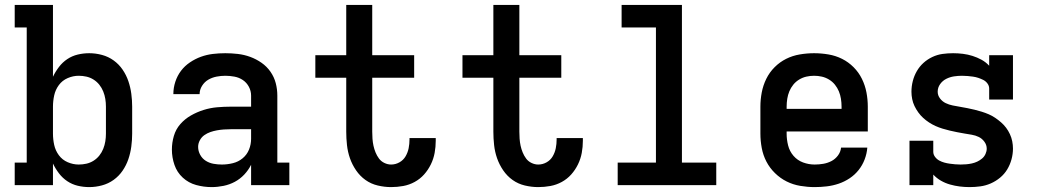

<svg xmlns="http://www.w3.org/2000/svg" viewBox="-20 -755 4240 783"><path d="M344 8Q320 8 297 2.5Q274 -3 254.5 -16Q235 -29 220.5 -48Q206 -67 196 -88V0H40V-92H89V-643H40V-735H196V-442Q206 -463 220.5 -482Q235 -501 254.5 -514Q274 -527 297 -532.5Q320 -538 344 -538Q370 -538 396 -531Q422 -524 443.5 -508.5Q465 -493 480 -471Q495 -449 503.5 -424Q512 -399 515.5 -372.5Q519 -346 519 -320V-210Q519 -184 515.5 -157.5Q512 -131 503.5 -106Q495 -81 480 -59Q465 -37 443.5 -21.5Q422 -6 396 1Q370 8 344 8ZM301 -84Q317 -84 332.5 -87.5Q348 -91 361.5 -99.5Q375 -108 385 -120.5Q395 -133 401 -148Q407 -163 409.5 -178.5Q412 -194 412 -210V-320Q412 -336 409.5 -351.5Q407 -367 401 -382Q395 -397 385 -409.5Q375 -422 361.5 -430.5Q348 -439 332.5 -442.5Q317 -446 301 -446Q278 -446 256 -436.5Q234 -427 220 -408Q206 -389 201 -366Q196 -343 196 -320V-210Q196 -187 201 -164Q206 -141 220 -122Q234 -103 256 -93.5Q278 -84 301 -84Z M843 8Q811 8 780 -0.5Q749 -9 725.5 -30.5Q702 -52 691.5 -82.5Q681 -113 681 -145Q681 -173 689 -200.5Q697 -228 715.5 -249Q734 -270 758.5 -284Q783 -298 810 -306.5Q837 -315 865 -317.5Q893 -320 921 -320H1004V-365Q1004 -384 995 -401Q986 -418 970.5 -428.5Q955 -439 936 -442.5Q917 -446 899 -446Q881 -446 863 -442.5Q845 -439 829.5 -430Q814 -421 804 -405Q794 -389 794 -371Q794 -371 794 -371Q794 -371 794 -371H687Q687 -371 687 -371.5Q687 -372 687 -372Q687 -397 695 -421.5Q703 -446 718 -466Q733 -486 754.5 -500.5Q776 -515 799.5 -523.5Q823 -532 848 -535Q873 -538 899 -538Q924 -538 950 -535Q976 -532 1000.5 -523Q1025 -514 1046.5 -499Q1068 -484 1083 -462.5Q1098 -441 1104.5 -416Q1111 -391 1111 -365V-92H1160V0H1004V-83Q993 -61 976 -43Q959 -25 937.5 -13.5Q916 -2 891.5 3Q867 8 843 8ZM885 -84Q907 -84 929.5 -89.5Q952 -95 969.5 -109.5Q987 -124 995.5 -145Q1004 -166 1004 -189V-228H921Q907 -228 893 -227Q879 -226 865 -223.5Q851 -221 838 -216.5Q825 -212 813.5 -204Q802 -196 795 -183Q788 -170 788 -156Q788 -139 796.5 -123.5Q805 -108 819.5 -99Q834 -90 851 -87Q868 -84 885 -84Z M1575 8Q1548 8 1520.5 1.5Q1493 -5 1470.5 -21Q1448 -37 1432 -60.5Q1416 -84 1407 -110Q1398 -136 1395 -163.5Q1392 -191 1392 -218V-438H1266V-530H1392V-735H1498V-530H1669V-438H1498V-218Q1498 -204 1499 -189.5Q1500 -175 1503 -161Q1506 -147 1511.5 -133.5Q1517 -120 1525.5 -108.5Q1534 -97 1547.5 -90.5Q1561 -84 1575 -84Q1593 -84 1609 -93Q1625 -102 1634 -117.5Q1643 -133 1646.5 -150.5Q1650 -168 1650 -186Q1650 -187 1650 -188.5Q1650 -190 1650 -192H1757Q1757 -189 1757 -186.5Q1757 -184 1757 -181Q1757 -156 1752.5 -131.5Q1748 -107 1737 -84.5Q1726 -62 1709.5 -43.5Q1693 -25 1671 -13Q1649 -1 1624.5 3.5Q1600 8 1575 8Z M2175 8Q2148 8 2120.5 1.5Q2093 -5 2070.5 -21Q2048 -37 2032 -60.5Q2016 -84 2007 -110Q1998 -136 1995 -163.5Q1992 -191 1992 -218V-438H1866V-530H1992V-735H2098V-530H2269V-438H2098V-218Q2098 -204 2099 -189.5Q2100 -175 2103 -161Q2106 -147 2111.5 -133.5Q2117 -120 2125.5 -108.5Q2134 -97 2147.5 -90.5Q2161 -84 2175 -84Q2193 -84 2209 -93Q2225 -102 2234 -117.5Q2243 -133 2246.5 -150.5Q2250 -168 2250 -186Q2250 -187 2250 -188.5Q2250 -190 2250 -192H2357Q2357 -189 2357 -186.5Q2357 -184 2357 -181Q2357 -156 2352.5 -131.5Q2348 -107 2337 -84.5Q2326 -62 2309.5 -43.5Q2293 -25 2271 -13Q2249 -1 2224.5 3.5Q2200 8 2175 8Z M2499 0V-92H2655V-643H2515V-735H2761V-92H2901V0Z M3302 8Q3273 8 3243.5 3Q3214 -2 3188 -15Q3162 -28 3140.5 -49Q3119 -70 3105.5 -96Q3092 -122 3086.5 -151.5Q3081 -181 3081 -210V-320Q3081 -349 3086.5 -378Q3092 -407 3105 -433.5Q3118 -460 3139 -481Q3160 -502 3186 -515Q3212 -528 3241.5 -533Q3271 -538 3300 -538Q3329 -538 3358.5 -533Q3388 -528 3414 -515Q3440 -502 3461 -481Q3482 -460 3495 -433.5Q3508 -407 3513.5 -378Q3519 -349 3519 -320V-219H3188V-210Q3188 -186 3194 -162Q3200 -138 3216 -119.5Q3232 -101 3255 -92.5Q3278 -84 3302 -84Q3320 -84 3337.5 -87Q3355 -90 3370.5 -98Q3386 -106 3397 -120.5Q3408 -135 3410 -153H3517Q3515 -128 3506 -104.5Q3497 -81 3481.5 -61.5Q3466 -42 3445 -28Q3424 -14 3400.5 -6Q3377 2 3352 5Q3327 8 3302 8ZM3412 -311V-320Q3412 -336 3409.5 -352Q3407 -368 3401 -382.5Q3395 -397 3385 -409.5Q3375 -422 3361 -430.5Q3347 -439 3331.5 -442.5Q3316 -446 3300 -446Q3284 -446 3268.5 -442.5Q3253 -439 3239 -430.5Q3225 -422 3215 -409.5Q3205 -397 3199 -382.5Q3193 -368 3190.5 -352Q3188 -336 3188 -320V-311Z M3934 8Q3914 8 3894 5.5Q3874 3 3854.5 -2.5Q3835 -8 3817.5 -18Q3800 -28 3786 -43V0H3689V-181H3786V-136Q3786 -125 3793 -115.5Q3800 -106 3810 -100.5Q3820 -95 3831 -92Q3842 -89 3853 -87.5Q3864 -86 3875 -85Q3886 -84 3897 -84Q3909 -84 3920.5 -85Q3932 -86 3943.5 -88.5Q3955 -91 3965.5 -96Q3976 -101 3985 -108.5Q3994 -116 3999 -127Q4004 -138 4004 -149Q4004 -164 3994.5 -177Q3985 -190 3971.5 -196.5Q3958 -203 3943 -205.5Q3928 -208 3913 -210.5Q3898 -213 3883 -216Q3868 -219 3853 -222.5Q3838 -226 3823.5 -230.5Q3809 -235 3795.5 -241Q3782 -247 3769 -255.5Q3756 -264 3745 -274Q3734 -284 3725 -296.5Q3716 -309 3709.5 -322.5Q3703 -336 3700 -351Q3697 -366 3697 -381Q3697 -403 3702.5 -424.5Q3708 -446 3719 -465Q3730 -484 3746 -498.5Q3762 -513 3782 -522.5Q3802 -532 3823.5 -535Q3845 -538 3867 -538Q3887 -538 3907 -535.5Q3927 -533 3946 -527Q3965 -521 3982.5 -511.5Q4000 -502 4014 -487V-530H4111V-349H4014V-394Q4014 -405 4007 -414.5Q4000 -424 3990 -429Q3980 -434 3969.5 -437.5Q3959 -441 3948 -442.5Q3937 -444 3926 -445Q3915 -446 3903 -446Q3887 -446 3870.5 -443.5Q3854 -441 3839 -433.5Q3824 -426 3814 -412Q3804 -398 3804 -381Q3804 -366 3813.5 -353.5Q3823 -341 3836.5 -334.5Q3850 -328 3865 -325Q3880 -322 3895 -319.5Q3910 -317 3925 -314Q3940 -311 3954.5 -307.5Q3969 -304 3983.5 -299.5Q3998 -295 4012 -289Q4026 -283 4038.5 -274.5Q4051 -266 4062.5 -256Q4074 -246 4083 -234Q4092 -222 4098.5 -208Q4105 -194 4108 -179Q4111 -164 4111 -149Q4111 -127 4105 -105Q4099 -83 4087.5 -64Q4076 -45 4058.5 -30.5Q4041 -16 4020.5 -7Q4000 2 3978 5Q3956 8 3934 8Z"/></svg>

Font: Iosevka Slab Semibold Extended
Style: Regular
Weight: 600
Width: 7
Monospace: yes
Designer: Belleve Invis
Foundry: Belleve Invis
Version: Version 11.1.0; ttfautohint (v1.8.3)